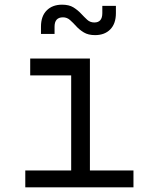

<svg xmlns="http://www.w3.org/2000/svg" viewBox="-20 -800 640 820"><path d="M88 0V-72H284V-478H109V-550H364V-72H550V0ZM386 -650Q357 -650 338 -661.5Q319 -673 305.5 -688Q292 -703 279 -714.5Q266 -726 249 -726Q213 -726 213 -686V-655H155V-686Q155 -731 179.5 -755.5Q204 -780 245 -780Q275 -780 293.5 -768.5Q312 -757 326 -742Q340 -727 352.5 -715.5Q365 -704 383 -704Q417 -704 417 -744V-775H475V-744Q475 -699 451 -674.5Q427 -650 386 -650Z"/></svg>

Font: JetBrains Mono NL Light
Style: Regular
Weight: 300
Monospace: yes
Designer: Philipp Nurullin, Konstantin Bulenkov
Foundry: JetBrains
Version: Version 2.305; ttfautohint (v1.8.4.7-5d5b)